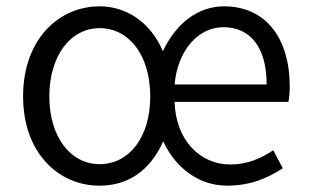

<svg xmlns="http://www.w3.org/2000/svg" viewBox="-20 -574 977 607"><path d="M294 13C385 13 454 -34 496 -127C536 -41 611 13 698 13C773 13 828 -12 874 -42L844 -99C803 -72 761 -54 708 -54C611 -54 535 -133 532 -252H892C894 -265 896 -282 896 -300C896 -455 819 -554 688 -554C606 -554 536 -500 495 -412C456 -504 379 -554 295 -554C166 -554 53 -450 53 -269C53 -91 165 13 294 13ZM295 -55C203 -55 136 -141 136 -269C136 -398 203 -485 295 -485C389 -485 455 -398 455 -269C455 -141 389 -55 295 -55ZM532 -307C542 -417 608 -488 686 -488C771 -488 823 -425 823 -307Z"/></svg>

Font: Genne Gothic Normal
Style: Regular
Weight: 350
Designer: Ryoko NISHIZUKA (kana & ideographs); Paul D. Hunt (Latin, Greek & Cyrillic); Wenlong ZHANG (bopomofo); Sandoll Communica
Foundry: Adobe Systems Incorporated
Version: Version 1.004;PS 1.004;hotconv 16.6.51;makeotf.lib2.5.65220